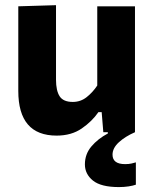

<svg xmlns="http://www.w3.org/2000/svg" viewBox="-20 -524 610 761"><path d="M204.5 13.5Q52.5 13.5 52.5 -163.5V-499L202 -503.5V-208Q202 -164.5 216.5 -142.2Q231 -120 268.5 -120Q299.5 -120 323.5 -139Q347.5 -158 365.5 -185V-499H515V0H389.5L383 -79.5H370Q345 -43 304 -14.8Q263 13.5 204.5 13.5ZM451.5 217.5Q380.5 217.5 348.5 191.8Q316.5 166 316.5 127.5Q316.5 87 342.2 56.5Q368 26 407.5 5V-24L484.5 -32.5L515 0Q476 17 451 40Q426 63 426 89Q426 126.5 476 126.5Q491 126.5 501.5 124Q512 121.5 518.5 119.5V208Q507.5 212 489.5 214.8Q471.5 217.5 451.5 217.5Z"/></svg>

Font: Commissioner
Style: Bold
Weight: 700
Designer: Kostas Bartsokas
Foundry: Kostas Bartsokas
Version: Version 1.000; ttfautohint (v1.8.3)